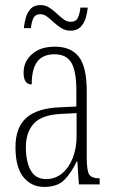

<svg xmlns="http://www.w3.org/2000/svg" viewBox="-20 -727 451 757"><path d="M154 10Q104 10 72.5 -28.5Q41 -67 41 -147Q41 -225 84.5 -263Q128 -301 218 -304L281 -307V-371Q281 -446 261.5 -479.5Q242 -513 195 -513Q149 -513 127 -484Q105 -455 105 -394Q73 -394 73 -441Q73 -484 106 -513.5Q139 -543 197 -543Q259 -543 290.5 -503.5Q322 -464 322 -367V-105Q322 -52 332.5 -38Q343 -24 371 -24H373V0H291L285 -90H282Q262 -47 234.5 -18.5Q207 10 154 10ZM162 -21Q198 -21 225 -43.5Q252 -66 267 -104.5Q282 -143 282 -191V-281L223 -278Q147 -275 114.5 -241Q82 -207 82 -146Q82 -90 101 -55.5Q120 -21 162 -21ZM258 -606Q238 -606 222 -616Q206 -626 192 -639Q178 -652 165.5 -661.5Q153 -671 139 -671Q119 -671 111.5 -655Q104 -639 102 -616H74Q76 -637 82 -658Q88 -679 101.5 -693Q115 -707 140 -707Q159 -707 174.5 -697Q190 -687 203.5 -674Q217 -661 230.5 -651Q244 -641 259 -641Q280 -641 287.5 -658Q295 -675 297 -697H326Q324 -675 317.5 -654.5Q311 -634 297 -620Q283 -606 258 -606Z"/></svg>

Font: Noto Serif ExtraCondensed ExtraLight
Style: Regular
Weight: 200
Width: 2
Designer: Monotype Design Team
Foundry: Monotype Imaging Inc.
Version: Version 2.015